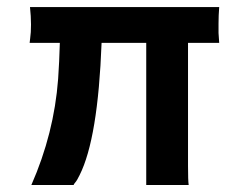

<svg xmlns="http://www.w3.org/2000/svg" viewBox="-20 -530 708 550"><path d="M518.6 -54.7Q518.6 -12.7 520.5 0H398.9V-407.2H271Q260.7 -133.3 208 -28.3Q200.7 -13.2 195.8 -7.6Q190.9 -2 190.9 0H69.8Q134.8 -147.5 146.5 -303.7Q149.9 -352.5 151.4 -407.2H64.9L66.4 -419.9Q68.8 -436 68.8 -459.7Q68.8 -483.4 65.9 -509.8H607.9Q606 -485.4 606 -462.9V-435.5Q606 -432.6 607.9 -407.2H518.6Z"/></svg>

Font: Hammersmith One
Style: Regular
Weight: 400
Designer: Nicole Fally
Foundry: Nicole Fally
Version: Version 1.003